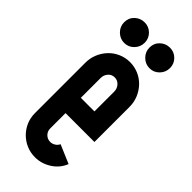

<svg xmlns="http://www.w3.org/2000/svg" viewBox="-235 -750 799 799"><g transform="rotate(45 165.0 -350.0)"><path d="M205 -300V-417Q205 -434 193.5 -447Q182 -460 165 -460Q147 -460 136 -447Q125 -434 125 -417V-300ZM125 -120Q125 -103 136.5 -91.5Q148 -80 165 -80Q176 -80 186.5 -86.5Q197 -93 202 -104L284 -69Q270 -33 236.5 -11.5Q203 10 165 10Q138 10 114.5 0Q91 -10 73 -28Q55 -46 45 -69.5Q35 -93 35 -120V-417Q35 -444 45 -468Q55 -492 72.5 -510.5Q90 -529 114 -539.5Q138 -550 165 -550Q192 -550 216 -539.5Q240 -529 257.5 -510.5Q275 -492 285 -468Q295 -444 295 -417V-210H125ZM240 -710Q265 -710 282.5 -692.5Q300 -675 300 -650Q300 -625 282.5 -607Q265 -589 240 -589Q215 -589 197 -607Q179 -625 179 -650Q179 -676 197 -693Q215 -710 240 -710ZM91 -710Q116 -710 133.5 -692.5Q151 -675 151 -650Q151 -625 133.5 -607Q116 -589 91 -589Q66 -589 48 -607Q30 -625 30 -650Q30 -676 48 -693Q66 -710 91 -710Z"/></g></svg>

Font: Berliner Wand
Style: Regular
Weight: 400
Designer: Peter Wiegel
Foundry: Peter Wiegel
Version: Version 1.000